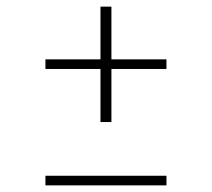

<svg xmlns="http://www.w3.org/2000/svg" viewBox="-20 -610 640 579"><path d="M283 -590H316V-242H283ZM482 -431V-402H117V-431ZM482 -80V-51H117V-80Z"/></svg>

Font: BioRhyme ExtraBold ExtraLight
Style: Regular
Weight: 250
Version: Version 1.600;gftools[0.9.33]